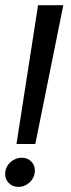

<svg xmlns="http://www.w3.org/2000/svg" viewBox="-30 -695 272 734"><path d="M33 -144.5 115.5 -675H212L105 -144.5ZM41 19.5Q17 19.5 2.2 3.2Q-12.5 -13 -10 -36.5Q-7.5 -60 11 -76Q29.5 -92 53.5 -92Q76.5 -92 91 -76Q105.5 -60 103 -36.5Q100.5 -13 82.2 3.2Q64 19.5 41 19.5Z"/></svg>

Font: Anybody UltraExpanded Light
Style: Italic
Weight: 300
Width: 9
Italic angle: -10°
Designer: Tyler Finck
Foundry: Etcetera Type Company
Version: Version 1.010; ttfautohint (v1.8.3) -l 8 -r 50 -G 200 -x 14 